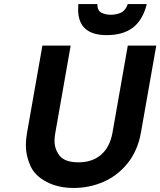

<svg xmlns="http://www.w3.org/2000/svg" viewBox="-20 -924 794 951"><path d="M462 -904Q462 -872 481.5 -861.5Q501 -851 529 -851Q557 -851 579.5 -861.5Q602 -872 613 -904H707Q687 -824 638 -787Q589 -750 509 -750Q367 -750 367 -877Q367 -890 368 -904ZM330 -698 254 -266Q250 -245 250 -227Q250 -184 276 -152Q302 -120 369 -120Q437 -120 480.5 -157.5Q524 -195 537 -266L613 -698H754L678 -267Q662 -178 613 -116.5Q564 -55 494 -24Q424 7 345 7Q267 7 209 -24Q151 -55 129.5 -105Q108 -155 108 -204Q108 -233 114 -267L190 -698Z"/></svg>

Font: Fz Poppins SemBd
Style: Italic
Weight: 600
Italic angle: -10°
Designer: Ninad Kale (Devanagari), Jonny Pinhorn (Latin)
Foundry: Indian Type Foundry
Version: Vit hóa bi Vntype.Com & FontZin.Com